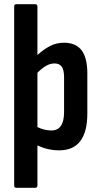

<svg xmlns="http://www.w3.org/2000/svg" viewBox="-20 -703 473 908"><path d="M57 185Q47 185 47 174V-672Q47 -683 57 -683H147Q157 -683 157 -672V-443Q187 -470 217 -485.5Q247 -501 283 -501Q338 -501 365.5 -465.5Q393 -430 393 -355V-167Q393 8 260 8Q207 8 157 -15V174Q157 185 147 185ZM223 -86Q283 -86 283 -173V-338Q283 -372 272 -387.5Q261 -403 238 -403Q218 -403 198.5 -392Q179 -381 157 -359V-102Q190 -86 223 -86Z"/></svg>

Font: Sofia Sans Condensed
Style: Bold
Weight: 700
Designer: Botio Nikoltchev, Ani Petrova
Foundry: lettersoup
Version: Version 4.101; ttfautohint (v1.8.4.7-5d5b)